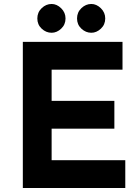

<svg xmlns="http://www.w3.org/2000/svg" viewBox="-20 -947 706 967"><path d="M597 -736V-596H240V-439H556V-299H240V-140H611V0H95V-736ZM240 -927Q266 -927 288 -905.5Q310 -884 310 -854Q310 -823 288 -802.5Q266 -782 240 -782Q212 -782 190 -802.5Q168 -823 168 -854Q168 -885 190 -906Q212 -927 240 -927ZM440 -927Q466 -927 488 -905.5Q510 -884 510 -854Q510 -823 488 -802.5Q466 -782 440 -782Q412 -782 390 -802.5Q368 -823 368 -854Q368 -885 390 -906Q412 -927 440 -927Z"/></svg>

Font: Josefin Sans
Style: Bold
Weight: 700
Designer: Santiago Orozco
Foundry: Typemade
Version: Version 2.000